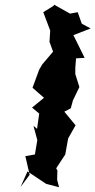

<svg xmlns="http://www.w3.org/2000/svg" viewBox="-20 -752 399 803"><path d="M219 0 220 -39 215 -48 253 -106 265 -173 296 -228 249 -285 276 -299 285 -332 312 -388 295 -442V-468L298 -508L334 -510L287 -605L359 -633L322 -653L305 -701L273 -695L207 -732L203 -727L161 -701L190 -624L187 -577L202 -536L157 -483L144 -461L116 -385L164 -343L114 -302L144 -277L135 -213L120 -226L136 -166L126 -106L86 -99L104 -21L66 30L95 -35L173 17L227 31Z"/></svg>

Font: Asimov Aggro
Style: It
Weight: 500
Designer: Google
Version: Version 2.000980; 2014